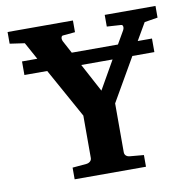

<svg xmlns="http://www.w3.org/2000/svg" viewBox="-76 -747 816 822"><g transform="rotate(-10 331.5 -335.5)"><path d="M652.8 -620.1 595.2 -610.8 551.8 -536.1H613.8V-477.1H518.1L410.2 -290V-78.1Q410.2 -68.4 416.3 -62.7Q422.4 -57.1 432.1 -56.2L493.2 -50.8V0H183.1V-50.8L244.1 -56.2Q253.4 -57.1 260.3 -63Q267.1 -68.8 267.1 -78.1V-262.2L147.9 -477.1H48.8V-536.1H115.2L74.2 -610.8L9.8 -620.1V-670.9H293.9V-620.1L241.2 -615.2Q235.4 -615.2 233.4 -607.9Q231.4 -600.6 235.8 -590.8L265.1 -536.1H465.8L498 -591.8Q502.9 -601.1 501.5 -608.6Q500 -616.2 493.2 -616.2L432.1 -620.1V-670.9H652.8ZM295.9 -477.1 361.8 -354 432.1 -477.1Z"/></g></svg>

Font: Veleka
Style: Bold
Weight: 700
Designer: Stefan Peev, Context Ltd, 2016; SIL International, 1997-2014.
Foundry: Stefan Peev, Context Ltd, 2016
Version: Version 1.000